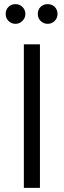

<svg xmlns="http://www.w3.org/2000/svg" viewBox="-20 -916 310 936"><path d="M96.3 0H174.7V-700H96.3ZM55.7 -895.8Q34.7 -895.8 21.2 -882.3Q7.7 -868.8 7.7 -847.8Q7.7 -827.7 21.2 -814.2Q35.5 -799.8 55.7 -799.8Q74.8 -799.8 89.3 -814.2Q103.7 -828.5 103.7 -847.8Q103.7 -868 89.3 -882.3Q75.7 -895.8 55.7 -895.8ZM212.3 -895.8Q191.3 -895.8 177.8 -882.3Q164.3 -868.8 164.3 -847.8Q164.3 -827.7 177.8 -814.2Q192.2 -799.8 212.3 -799.8Q232.3 -799.8 246.8 -814.2Q260.3 -827.7 260.3 -847.8Q260.3 -868.8 246.8 -882.3Q233.2 -895.8 212.3 -895.8Z"/></svg>

Font: Unageo Variable
Style: Regular
Weight: 300
Designer: Richard Sepsi
Foundry: Richard Sepsi
Version: Version 2.200